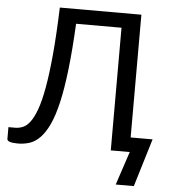

<svg xmlns="http://www.w3.org/2000/svg" viewBox="-63 -769 885 998"><g transform="rotate(5 379.5 -270.5)"><path d="M748.5 -76 672.5 174.5H578L636 0H537V-640H300Q293 -502 281.2 -400.5Q269.5 -299 252.8 -227Q236 -155 214.8 -109.8Q193.5 -64.5 168.2 -38.5Q143 -12.5 114 -3Q85 6.5 52.5 6.5Q25.5 6.5 11 1.8Q-3.5 -3 -3.5 -12.5V-74H31.5Q51.5 -74 71 -81.8Q90.5 -89.5 108.5 -113Q126.5 -136.5 142.5 -180Q158.5 -223.5 171.5 -295Q184.5 -366.5 194 -469.8Q203.5 -573 208.5 -716.5H634V-76Z"/></g></svg>

Font: Lato-Regular
Style: Regular
Weight: 400
Designer: Lukasz Dziedzic with Adam Twardoch and Botio Nikoltchev
Foundry: tyPoland Lukasz Dziedzic
Version: Version 2.015; 2015-08-06; http://www.latofonts.com/